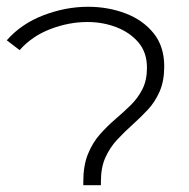

<svg xmlns="http://www.w3.org/2000/svg" viewBox="-37 -547 558 567"><path d="M209 0V-11Q209 -58 222.5 -91.5Q236 -125 257.5 -149.5Q279 -174 303 -194.5Q327 -215 348.5 -236Q370 -257 383.5 -283.5Q397 -310 397 -347Q397 -392 372 -421.5Q347 -451 307 -466.5Q267 -482 221 -482Q166 -482 111.5 -461Q57 -440 21 -399L-17 -428Q26 -477 91.5 -502Q157 -527 223 -527Q282 -527 333.5 -507.5Q385 -488 416.5 -449Q448 -410 448 -351Q448 -308 434.5 -277Q421 -246 399.5 -223Q378 -200 354.5 -179Q331 -158 309.5 -135Q288 -112 274.5 -82.5Q261 -53 261 -11V0Z"/></svg>

Font: Montserrat Light
Style: Regular
Weight: 300
Designer: Julieta Ulanovsky
Foundry: Julieta Ulanovsky
Version: Version 9.000; ttfautohint (v1.8.4.7-5d5b)